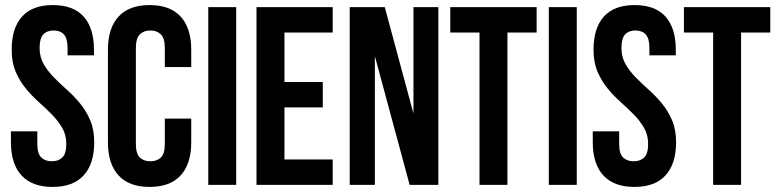

<svg xmlns="http://www.w3.org/2000/svg" viewBox="-20 -728 3061 756"><path d="M26 -532Q26 -617 66.5 -662.5Q107 -708 188 -708Q269 -708 309.5 -662.5Q350 -617 350 -532V-510H246V-539Q246 -577 231.5 -592.5Q217 -608 191 -608Q165 -608 150.5 -592.5Q136 -577 136 -539Q136 -503 152 -475.5Q168 -448 192 -423.5Q216 -399 243.5 -374.5Q271 -350 295 -321Q319 -292 335 -255Q351 -218 351 -168Q351 -83 309.5 -37.5Q268 8 187 8Q106 8 64.5 -37.5Q23 -83 23 -168V-211H127V-161Q127 -123 142.5 -108Q158 -93 184 -93Q210 -93 225.5 -108Q241 -123 241 -161Q241 -197 225 -224.5Q209 -252 185 -276.5Q161 -301 133.5 -325.5Q106 -350 82 -379Q58 -408 42 -445Q26 -482 26 -532Z M733 -261V-168Q733 -83 691.5 -37.5Q650 8 569 8Q488 8 446.5 -37.5Q405 -83 405 -168V-532Q405 -617 446.5 -662.5Q488 -708 569 -708Q650 -708 691.5 -662.5Q733 -617 733 -532V-464H629V-539Q629 -577 613.5 -592.5Q598 -608 572 -608Q546 -608 530.5 -592.5Q515 -577 515 -539V-161Q515 -123 530.5 -108Q546 -93 572 -93Q598 -93 613.5 -108Q629 -123 629 -161V-261Z M800 -700H910V0H800Z M1100 -405H1251V-305H1100V-100H1290V0H990V-700H1290V-600H1100Z M1456 -507V0H1357V-700H1495L1608 -281V-700H1706V0H1593Z M1753 -700H2093V-600H1978V0H1868V-600H1753Z M2141 -700H2251V0H2141Z M2317 -532Q2317 -617 2357.5 -662.5Q2398 -708 2479 -708Q2560 -708 2600.5 -662.5Q2641 -617 2641 -532V-510H2537V-539Q2537 -577 2522.5 -592.5Q2508 -608 2482 -608Q2456 -608 2441.5 -592.5Q2427 -577 2427 -539Q2427 -503 2443 -475.5Q2459 -448 2483 -423.5Q2507 -399 2534.5 -374.5Q2562 -350 2586 -321Q2610 -292 2626 -255Q2642 -218 2642 -168Q2642 -83 2600.5 -37.5Q2559 8 2478 8Q2397 8 2355.5 -37.5Q2314 -83 2314 -168V-211H2418V-161Q2418 -123 2433.5 -108Q2449 -93 2475 -93Q2501 -93 2516.5 -108Q2532 -123 2532 -161Q2532 -197 2516 -224.5Q2500 -252 2476 -276.5Q2452 -301 2424.5 -325.5Q2397 -350 2373 -379Q2349 -408 2333 -445Q2317 -482 2317 -532Z M2673 -700H3013V-600H2898V0H2788V-600H2673Z"/></svg>

Font: SVN-Bebas Neue
Style: Bold
Weight: 700
Designer: Ryoichi Tsunekawa
Foundry: Ryoichi Tsunekawa
Version: Version 1.300; ttfautohint (v1.7.9-c794)